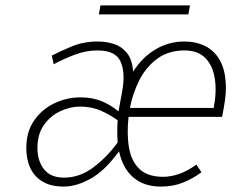

<svg xmlns="http://www.w3.org/2000/svg" viewBox="-20 -676 866 708"><path d="M215 12Q168.5 12 138 -5.8Q107.5 -23.5 92.2 -55.5Q77 -87.5 77 -130Q77 -190.5 106.2 -232.2Q135.5 -274 181.2 -295.5Q227 -317 277 -317Q322 -317 356.5 -302.2Q391 -287.5 417 -265L431 -342Q443 -409.5 424.2 -449.8Q405.5 -490 340 -490Q296 -490 253.5 -473.5Q211 -457 178 -439L171 -471Q202.5 -487.5 245.5 -505.2Q288.5 -523 341 -523Q370 -523 398.8 -514.2Q427.5 -505.5 447.5 -481.5Q467.5 -457.5 471 -412Q505 -465.5 554 -494.2Q603 -523 660 -523Q703 -523 737.8 -505.5Q772.5 -488 792.8 -450Q813 -412 813 -350Q813 -331.5 809.8 -307.5Q806.5 -283.5 799 -245H454Q447 -179.5 456 -129.8Q465 -80 495.2 -52Q525.5 -24 582 -24Q610.5 -24 642 -35.2Q673.5 -46.5 704 -69L723 -41Q692.5 -18 655.8 -3Q619 12 573 12Q511 12 471.8 -21.5Q432.5 -55 419 -118Q366.5 -46 314 -17Q261.5 12 215 12ZM216 -21Q274.5 -21 325.2 -59.5Q376 -98 414 -151Q412.5 -167 412.5 -192Q412.5 -217 414 -232Q388.5 -251.5 353.5 -267.2Q318.5 -283 275 -283Q239 -283 202.8 -266.2Q166.5 -249.5 142.2 -215.5Q118 -181.5 118 -130Q118 -83 142.2 -52Q166.5 -21 216 -21ZM459 -278H768Q779.5 -337.5 772.2 -385.5Q765 -433.5 737.5 -461.8Q710 -490 661 -490Q601.5 -490 560.2 -459.8Q519 -429.5 494.2 -381Q469.5 -332.5 459 -278ZM344.5 -623 350.5 -656H680.5L674.5 -623Z"/></svg>

Font: Overpass Thin
Style: Italic
Weight: 250
Italic angle: -10°
Designer: Delve Withrington, Dave Bailey, Thomas Jockin
Foundry: Delve Fonts LLC
Version: Version 4.000